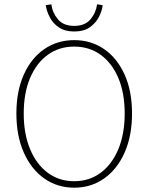

<svg xmlns="http://www.w3.org/2000/svg" viewBox="-20 -858 688 890"><path d="M324 12Q246 12 185.5 -30.5Q125 -73 90.5 -150.5Q56 -228 56 -332Q56 -436 90.5 -512.5Q125 -589 185.5 -630.5Q246 -672 324 -672Q402 -672 462.5 -630.5Q523 -589 557.5 -512.5Q592 -436 592 -332Q592 -228 557.5 -150.5Q523 -73 462.5 -30.5Q402 12 324 12ZM324 -18Q394 -18 446.5 -57Q499 -96 528.5 -166.5Q558 -237 558 -332Q558 -427 528.5 -496.5Q499 -566 446.5 -604Q394 -642 324 -642Q254 -642 201.5 -604Q149 -566 119.5 -496.5Q90 -427 90 -332Q90 -237 119.5 -166.5Q149 -96 201.5 -57Q254 -18 324 -18ZM324 -712Q281 -712 253 -731Q225 -750 210.5 -778.5Q196 -807 192 -834L218 -838Q223 -799 248.5 -768.5Q274 -738 324 -738Q374 -738 399.5 -768.5Q425 -799 430 -838L456 -834Q453 -807 438 -778.5Q423 -750 395.5 -731Q368 -712 324 -712Z"/></svg>

Font: Mada ExtraLight
Style: Regular
Weight: 250
Designer: Khaled Hosny
Version: Version 1.5